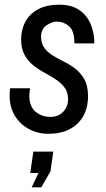

<svg xmlns="http://www.w3.org/2000/svg" viewBox="-20 -558 450 818"><path d="M186 12Q141 12 103.5 -8Q66 -28 43.5 -64.5Q21 -101 21 -150Q21 -158 21.5 -166Q22 -174 23 -182H108Q107 -174 106 -166Q105 -158 105 -150Q105 -104 131.5 -82Q158 -60 194 -60Q229 -60 249.5 -82Q270 -104 270 -135Q270 -165 255.5 -184.5Q241 -204 218.5 -219Q196 -234 170 -248Q144 -262 121.5 -280Q99 -298 84.5 -324.5Q70 -351 70 -390Q70 -432 88 -465.5Q106 -499 142.5 -518.5Q179 -538 232 -538Q286 -538 319 -514.5Q352 -491 367 -453.5Q382 -416 382 -373H297Q297 -427 274 -446.5Q251 -466 223 -466Q201 -466 178 -450Q155 -434 155 -402Q155 -372 169.5 -353Q184 -334 206.5 -320.5Q229 -307 255 -294Q281 -281 303.5 -263Q326 -245 340.5 -218Q355 -191 355 -148Q355 -98 334 -62Q313 -26 275.5 -7Q238 12 186 12ZM115 240 144 179H109L122 88H207L195 172L156 240Z"/></svg>

Font: Archivo Narrow
Style: Italic
Weight: 400
Italic angle: -8°
Designer: Hector Gatti
Foundry: Omnibus-Type
Version: Version 3.002